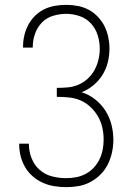

<svg xmlns="http://www.w3.org/2000/svg" viewBox="-20 -763 540 791"><path d="M253 8Q228 8 203.5 4Q179 0 156.5 -10Q134 -20 115 -36.5Q96 -53 83.5 -74.5Q71 -96 65 -120Q59 -144 59 -169Q59 -169 59 -169.5Q59 -170 59 -171H99Q99 -170 99 -170Q99 -170 99 -169Q99 -140 110 -111.5Q121 -83 143 -63.5Q165 -44 194 -36.5Q223 -29 253 -29Q274 -29 294.5 -33Q315 -37 333.5 -47Q352 -57 366.5 -72.5Q381 -88 390 -107Q399 -126 403 -146.5Q407 -167 407 -188Q407 -213 401.5 -237.5Q396 -262 383.5 -283.5Q371 -305 352.5 -322.5Q334 -340 311.5 -349.5Q289 -359 264 -361.5Q239 -364 214 -364V-401Q237 -401 259.5 -403Q282 -405 303 -414Q324 -423 341 -438.5Q358 -454 369 -474Q380 -494 385.5 -516.5Q391 -539 391 -562Q391 -590 382.5 -617.5Q374 -645 355 -666Q336 -687 308.5 -696.5Q281 -706 253 -706Q226 -706 199 -698Q172 -690 153 -670.5Q134 -651 124.5 -624.5Q115 -598 115 -571Q115 -570 115 -569Q115 -568 115 -567H75Q75 -568 75 -569.5Q75 -571 75 -572Q75 -595 80.5 -618Q86 -641 97 -661.5Q108 -682 125 -698.5Q142 -715 162.5 -725Q183 -735 206.5 -739Q230 -743 253 -743Q277 -743 300.5 -738.5Q324 -734 345 -723Q366 -712 383 -694Q400 -676 410.5 -655Q421 -634 426 -610Q431 -586 431 -563Q431 -534 424 -506Q417 -478 402 -454Q387 -430 364.5 -411.5Q342 -393 316 -383Q346 -374 371.5 -354Q397 -334 414 -307.5Q431 -281 439 -250Q447 -219 447 -187Q447 -161 441.5 -135.5Q436 -110 424.5 -86.5Q413 -63 394.5 -44.5Q376 -26 353 -13.5Q330 -1 304.5 3.5Q279 8 253 8Z"/></svg>

Font: Iosevka SS04 Extralight
Style: Regular
Weight: 200
Monospace: yes
Designer: Belleve Invis
Foundry: Belleve Invis
Version: Version 19.0.0; ttfautohint (v1.8.4)